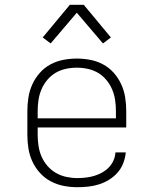

<svg xmlns="http://www.w3.org/2000/svg" viewBox="-20 -772 640 800"><path d="M302 8Q273 8 245 2.5Q217 -3 191.5 -16.5Q166 -30 146.5 -51.5Q127 -73 115 -99Q103 -125 98.5 -153Q94 -181 94 -210V-310Q94 -338 98.5 -366.5Q103 -395 115 -421Q127 -447 146 -468.5Q165 -490 190 -503.5Q215 -517 243.5 -522.5Q272 -528 300 -528Q328 -528 356.5 -522.5Q385 -517 410 -503.5Q435 -490 454 -468.5Q473 -447 485 -421Q497 -395 501.5 -366.5Q506 -338 506 -310V-241H137V-210Q137 -187 140.5 -164Q144 -141 153 -120Q162 -99 177.5 -81Q193 -63 213 -51.5Q233 -40 256 -35Q279 -30 302 -30Q319 -30 337 -32Q355 -34 372 -39Q389 -44 404.5 -52.5Q420 -61 432.5 -73.5Q445 -86 452.5 -102.5Q460 -119 461 -137H504Q502 -114 493.5 -92Q485 -70 470 -53Q455 -36 435 -23.5Q415 -11 393 -4Q371 3 348 5.5Q325 8 302 8ZM137 -279H463V-310Q463 -333 459.5 -356Q456 -379 447 -400Q438 -421 423 -439Q408 -457 388.5 -468.5Q369 -480 346 -485Q323 -490 300 -490Q277 -490 254 -485Q231 -480 211.5 -468.5Q192 -457 177 -439Q162 -421 153 -400Q144 -379 140.5 -356Q137 -333 137 -310ZM191 -591 158 -616 271 -752H329L442 -616L409 -591L300 -719Z"/></svg>

Font: Iosevka Etoile Extralight
Style: Regular
Weight: 200
Designer: Belleve Invis
Foundry: Belleve Invis
Version: Version 22.1.2; ttfautohint (v1.8.4)